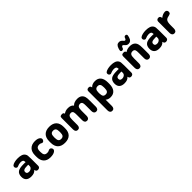

<svg xmlns="http://www.w3.org/2000/svg" viewBox="285 -1963 3533 3533"><g transform="rotate(-45 2051.0 -197.0)"><path d="M274 -252Q254 -253 244 -253Q234 -253 229.5 -253Q225 -253 220 -253Q169 -253 133 -246Q97 -239 75 -224Q27 -191 27 -115Q27 -53 62 -21Q97 11 163 11Q206 11 235 -0.5Q264 -12 286 -38Q291 -11 303 -0.5Q315 10 335 10Q361 10 376 -3.5Q391 -17 391 -40V-225Q391 -281 387.5 -306Q384 -331 371 -349Q352 -378 314.5 -391.5Q277 -405 220 -405Q175 -405 136 -395.5Q97 -386 76 -369Q62 -358 62 -336Q62 -318 75 -304.5Q88 -291 105 -291Q113 -291 122 -296Q140 -305 162.5 -310.5Q185 -316 206 -316Q243 -316 258 -303.5Q273 -291 274 -259ZM276 -183V-147Q276 -127 264 -112Q252 -97 234 -89Q216 -81 196 -81Q168 -81 153.5 -92Q139 -103 139 -129Q139 -154 154.5 -165.5Q170 -177 194.5 -180.5Q219 -184 247 -184Q254 -184 260.5 -184Q267 -184 276 -183Z M485 -216V-178Q485 -87 531 -38Q577 11 662 11Q742 11 781 -19Q804 -36 804 -60Q804 -78 790.5 -94.5Q777 -111 757 -111Q748 -111 738 -107Q720 -97 707.5 -93.5Q695 -90 677 -90Q637 -90 618.5 -112.5Q600 -135 600 -185V-209Q600 -259 619.5 -281.5Q639 -304 681 -304Q709 -304 726 -292Q737 -287 741 -285.5Q745 -284 751 -284Q769 -284 781.5 -301.5Q794 -319 794 -337Q794 -356 779 -370Q762 -388 734 -396.5Q706 -405 668 -405Q581 -405 533 -356Q485 -307 485 -216Z M853 -216V-178Q853 -86 901.5 -37.5Q950 11 1041 11Q1133 11 1181 -37.5Q1229 -86 1229 -178V-216Q1229 -308 1181 -356.5Q1133 -405 1041 -405Q950 -405 901.5 -356.5Q853 -308 853 -216ZM1113 -209V-185Q1113 -135 1096 -112.5Q1079 -90 1041 -90Q1003 -90 987 -111Q971 -132 970 -185V-209Q970 -260 987 -282Q1004 -304 1041 -304Q1079 -304 1096 -282Q1113 -260 1113 -209Z M1416 -371Q1413 -391 1400 -397.5Q1387 -404 1373 -404Q1348 -404 1332.5 -395.5Q1317 -387 1317 -355V-60Q1317 -27 1332 -8.5Q1347 10 1374 10Q1402 10 1417 -8.5Q1432 -27 1432 -60V-186Q1432 -220 1435 -241Q1438 -262 1446 -276Q1454 -290 1468.5 -297Q1483 -304 1503 -304Q1537 -304 1549 -273Q1553 -262 1554.5 -244Q1556 -226 1556 -200V-60Q1556 -27 1571 -8.5Q1586 10 1614 10Q1641 10 1656 -8.5Q1671 -27 1671 -60V-189Q1671 -221 1674.5 -242Q1678 -263 1685 -276Q1693 -290 1708 -297Q1723 -304 1742 -304Q1760 -304 1771.5 -296Q1783 -288 1789 -269Q1795 -249 1795 -200V-60Q1795 -27 1810 -8.5Q1825 10 1852 10Q1880 10 1895 -8.5Q1910 -27 1910 -60V-209Q1910 -250 1908 -274Q1906 -298 1901 -315Q1874 -405 1768 -405Q1728 -405 1695.5 -393.5Q1663 -382 1640 -357Q1607 -405 1528 -405Q1493 -405 1468 -397Q1443 -389 1416 -371Z M2113 -358Q2108 -385 2096 -394.5Q2084 -404 2066 -404Q2013 -404 2013 -356V140Q2013 173 2028 191.5Q2043 210 2070 210Q2098 210 2113 191.5Q2128 173 2128 140V-23Q2145 -7 2170 2Q2195 11 2227 11Q2302 11 2342.5 -38.5Q2383 -88 2383 -181V-216Q2383 -308 2344 -356.5Q2305 -405 2230 -405Q2154 -405 2113 -358ZM2128 -185V-209Q2128 -259 2145.5 -281.5Q2163 -304 2200 -304Q2236 -304 2251.5 -282Q2267 -260 2267 -209V-185Q2267 -135 2250.5 -112.5Q2234 -90 2197 -90Q2160 -90 2145 -111Q2130 -132 2128 -185Z M2699 -252Q2679 -253 2669 -253Q2659 -253 2654.5 -253Q2650 -253 2645 -253Q2594 -253 2558 -246Q2522 -239 2500 -224Q2452 -191 2452 -115Q2452 -53 2487 -21Q2522 11 2588 11Q2631 11 2660 -0.5Q2689 -12 2711 -38Q2716 -11 2728 -0.5Q2740 10 2760 10Q2786 10 2801 -3.5Q2816 -17 2816 -40V-225Q2816 -281 2812.5 -306Q2809 -331 2796 -349Q2777 -378 2739.5 -391.5Q2702 -405 2645 -405Q2600 -405 2561 -395.5Q2522 -386 2501 -369Q2487 -358 2487 -336Q2487 -318 2500 -304.5Q2513 -291 2530 -291Q2538 -291 2547 -296Q2565 -305 2587.5 -310.5Q2610 -316 2631 -316Q2668 -316 2683 -303.5Q2698 -291 2699 -259ZM2701 -183V-147Q2701 -127 2689 -112Q2677 -97 2659 -89Q2641 -81 2621 -81Q2593 -81 2578.5 -92Q2564 -103 2564 -129Q2564 -154 2579.5 -165.5Q2595 -177 2619.5 -180.5Q2644 -184 2672 -184Q2679 -184 2685.5 -184Q2692 -184 2701 -183Z M3019 -370Q3017 -391 3004 -397.5Q2991 -404 2977 -404Q2951 -404 2935.5 -395.5Q2920 -387 2920 -355V-60Q2920 -27 2935 -8.5Q2950 10 2977 10Q3005 10 3020 -8.5Q3035 -27 3035 -60V-186Q3035 -221 3038.5 -243Q3042 -265 3051 -278Q3059 -291 3074 -297.5Q3089 -304 3109 -304Q3147 -304 3160 -275Q3165 -264 3166.5 -245.5Q3168 -227 3168 -200V-60Q3168 -27 3183.5 -8.5Q3199 10 3226 10Q3253 10 3268.5 -8.5Q3284 -27 3284 -60V-209Q3284 -248 3281.5 -273.5Q3279 -299 3274 -315Q3247 -405 3137 -405Q3100 -405 3073 -397Q3046 -389 3019 -370ZM3254 -576Q3254 -587 3245.5 -595.5Q3237 -604 3225 -604H3221Q3194 -604 3185 -578Q3173 -540 3154 -540Q3146 -540 3141 -543Q3136 -546 3126 -558Q3107 -581 3089.5 -590.5Q3072 -600 3050 -600Q3017 -600 2996 -580Q2975 -560 2962 -517Q2958 -503 2955.5 -491.5Q2953 -480 2953 -474Q2953 -463 2961.5 -454.5Q2970 -446 2982 -446Q2998 -446 3008 -453Q3018 -460 3021 -472Q3033 -510 3053 -510Q3060 -510 3065 -506.5Q3070 -503 3079 -493Q3101 -467 3117 -458.5Q3133 -450 3157 -450Q3220 -450 3242 -523Q3246 -537 3250 -553Q3254 -569 3254 -576Z M3607 -252Q3587 -253 3577 -253Q3567 -253 3562.5 -253Q3558 -253 3553 -253Q3502 -253 3466 -246Q3430 -239 3408 -224Q3360 -191 3360 -115Q3360 -53 3395 -21Q3430 11 3496 11Q3539 11 3568 -0.5Q3597 -12 3619 -38Q3624 -11 3636 -0.5Q3648 10 3668 10Q3694 10 3709 -3.5Q3724 -17 3724 -40V-225Q3724 -281 3720.5 -306Q3717 -331 3704 -349Q3685 -378 3647.5 -391.5Q3610 -405 3553 -405Q3508 -405 3469 -395.5Q3430 -386 3409 -369Q3395 -358 3395 -336Q3395 -318 3408 -304.5Q3421 -291 3438 -291Q3446 -291 3455 -296Q3473 -305 3495.5 -310.5Q3518 -316 3539 -316Q3576 -316 3591 -303.5Q3606 -291 3607 -259ZM3609 -183V-147Q3609 -127 3597 -112Q3585 -97 3567 -89Q3549 -81 3529 -81Q3501 -81 3486.5 -92Q3472 -103 3472 -129Q3472 -154 3487.5 -165.5Q3503 -177 3527.5 -180.5Q3552 -184 3580 -184Q3587 -184 3593.5 -184Q3600 -184 3609 -183Z M3929 -350Q3925 -381 3913 -392.5Q3901 -404 3880 -404Q3857 -404 3842.5 -390.5Q3828 -377 3828 -355V-60Q3828 -27 3843 -8.5Q3858 10 3885 10Q3913 10 3928 -8.5Q3943 -27 3943 -60V-150Q3943 -223 3963 -253Q3983 -283 4034 -291Q4061 -297 4078 -306.5Q4095 -316 4095 -347Q4095 -369 4081 -383Q4067 -397 4046 -397Q3986 -397 3929 -350Z"/></g></svg>

Font: Beiruti
Style: Bold
Weight: 700
Designer: Arlette Boutros
Foundry: Boutros
Version: Version 1.41